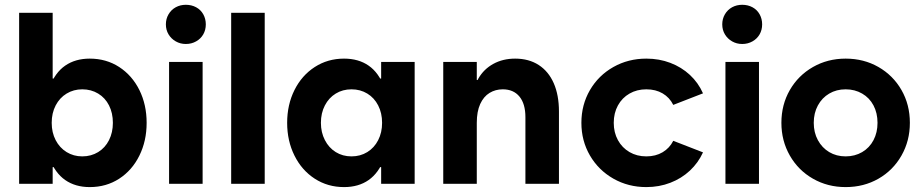

<svg xmlns="http://www.w3.org/2000/svg" viewBox="-20 -760 3816 794"><path d="M59.1 -707H197.8V-385.7L175.8 -252L197.8 -101.6V0H59.1ZM213.4 -68.8H151.9V-435.1H213.4L163.6 -252Q163.6 -340.8 185.5 -400.1Q207.5 -459.5 249.5 -488.5Q291.5 -517.6 351.1 -517.6Q419.4 -517.6 472.9 -482.9Q526.3 -448.2 556.4 -387.7Q586.4 -327.1 586.4 -252Q586.4 -177.2 556.4 -116.5Q526.4 -55.7 472.9 -21Q419.4 13.7 351.1 13.7Q291.5 13.7 249.5 -15.6Q207.5 -44.9 185.5 -104Q163.6 -163.1 163.6 -252ZM446.8 -252Q446.8 -292.5 430.9 -324Q415 -355.5 386 -373Q356.9 -390.6 320.2 -390.6Q284.3 -390.6 255.4 -373Q226.6 -355.5 210.2 -324Q193.8 -292.5 193.8 -252Q193.8 -211.9 210.2 -180.4Q226.6 -148.9 255.4 -131.1Q284.3 -113.3 320.2 -113.3Q356.9 -113.3 386 -131.1Q415 -148.9 430.9 -180.6Q446.8 -212.3 446.8 -252Z M679.2 -503.9H817.9V0H679.2ZM666 -659.2Q666 -682.1 677 -700.9Q688 -719.7 706.8 -730Q725.6 -740.2 748.5 -740.2Q772 -740.2 791 -730Q810.1 -719.7 820.6 -700.9Q831.1 -682.1 831.1 -659.2Q831.1 -636.2 820.6 -617.9Q810.1 -599.6 791 -588.9Q772 -578.1 748.5 -578.1Q725.6 -578.1 706.8 -588.9Q688 -599.6 677 -617.9Q666 -636.2 666 -659.2Z M936 -707H1074.7V0H936Z M1402.8 13.7Q1335.4 13.7 1281.7 -21Q1228 -55.7 1197.8 -116.5Q1167.5 -177.2 1167.5 -252Q1167.5 -327.1 1197.8 -387.7Q1228 -448.2 1281.7 -482.9Q1335.4 -517.6 1402.8 -517.6Q1462.9 -517.6 1504.6 -488.5Q1546.4 -459.5 1568.4 -400.1Q1590.3 -340.8 1590.3 -252L1540.5 -435.1H1602.1V-68.8H1540.5L1590.3 -252Q1590.3 -163.1 1568.4 -104Q1546.4 -44.9 1504.6 -15.6Q1462.9 13.7 1402.8 13.7ZM1560.1 -252Q1560.1 -292.5 1543.9 -324Q1527.8 -355.5 1499 -373Q1470.2 -390.6 1433.6 -390.6Q1397 -390.6 1368.4 -373Q1339.8 -355.5 1323.5 -324Q1307.1 -292.5 1307.1 -252Q1307.1 -212.4 1323.5 -180.7Q1339.8 -148.9 1368.4 -131.1Q1397 -113.3 1433.6 -113.3Q1470.2 -113.3 1499 -131.1Q1527.8 -148.9 1543.9 -180.4Q1560.1 -211.9 1560.1 -252ZM1556.2 0V-101.6L1578.1 -252L1556.2 -385.7V-503.9H1694.8V0Z M1813 -503.9H1951.7V0H1813ZM2059.1 -390.6Q2028.8 -390.6 2004.4 -375.7Q1980 -360.8 1965.8 -329.8Q1951.7 -298.8 1951.7 -252L1936 -345.7V-429.2H1967.3L1936 -345.7Q1936 -396.5 1958.3 -435.3Q1980.5 -474.1 2020 -495.8Q2059.6 -517.6 2110.4 -517.6Q2167 -517.6 2207.8 -491.2Q2248.5 -464.8 2270 -415.8Q2291.5 -366.7 2291.5 -298.8V0H2152.8V-275.4Q2152.8 -330.6 2128.2 -360.6Q2103.5 -390.6 2059.1 -390.6Z M2384.3 -252Q2384.3 -326.7 2419.7 -387.5Q2455.1 -448.2 2516.6 -482.9Q2578.1 -517.6 2652.8 -517.6Q2706.1 -517.6 2752.2 -500Q2798.3 -482.4 2833 -450.2Q2867.7 -418 2887.2 -374L2764.2 -326.2Q2749 -356.9 2720.2 -373.8Q2691.4 -390.6 2652.8 -390.6Q2613.8 -390.6 2583.3 -373Q2552.7 -355.5 2535.4 -324Q2518.1 -292.5 2518.1 -252Q2518.1 -211.9 2535.4 -180.4Q2552.7 -148.9 2583.3 -131.1Q2613.8 -113.3 2652.8 -113.3Q2691.4 -113.3 2720.2 -130.4Q2749 -147.5 2764.2 -177.7L2887.2 -129.9Q2867.7 -86.9 2833 -54.4Q2798.3 -22 2752.2 -4.2Q2706.1 13.7 2652.8 13.7Q2578.1 13.7 2516.6 -21.2Q2455.1 -56.2 2419.7 -116.9Q2384.3 -177.7 2384.3 -252Z M2980 -503.9H3118.7V0H2980ZM2966.8 -659.2Q2966.8 -682.1 2977.8 -700.9Q2988.8 -719.7 3007.6 -730Q3026.4 -740.2 3049.3 -740.2Q3072.8 -740.2 3091.8 -730Q3110.8 -719.7 3121.3 -700.9Q3131.8 -682.1 3131.8 -659.2Q3131.8 -636.2 3121.3 -617.9Q3110.8 -599.6 3091.8 -588.9Q3072.8 -578.1 3049.3 -578.1Q3026.4 -578.1 3007.6 -588.9Q2988.8 -599.6 2977.8 -617.9Q2966.8 -636.2 2966.8 -659.2Z M3211.4 -252Q3211.4 -327.1 3246.3 -387.7Q3281.2 -448.2 3342 -482.9Q3402.7 -517.6 3477.1 -517.6Q3552.2 -517.6 3612.8 -482.9Q3673.3 -448.2 3708 -387.7Q3742.7 -327.1 3742.7 -252Q3742.7 -177.7 3708 -116.7Q3673.3 -55.7 3612.8 -21Q3552.2 13.7 3477.1 13.7Q3402.7 13.7 3342 -21Q3281.2 -55.7 3246.3 -116.7Q3211.4 -177.7 3211.4 -252ZM3608.9 -252Q3608.9 -292.5 3592.3 -324Q3575.7 -355.5 3545.4 -373Q3515.1 -390.6 3477.1 -390.6Q3439 -390.6 3409.2 -373Q3379.4 -355.5 3362.3 -324Q3345.2 -292.5 3345.2 -252Q3345.2 -211.9 3362.3 -180.4Q3379.4 -148.9 3409.1 -131.1Q3438.9 -113.3 3477.1 -113.3Q3515.1 -113.3 3545.4 -131Q3575.7 -148.8 3592.3 -180.4Q3608.9 -211.9 3608.9 -252Z"/></svg>

Font: Wanted Sans Std Variable
Style: Regular
Weight: 400
Designer: Original Design by Kil Hyung-jin and Kang Hanbin, Wanted Lab, Inc;
Foundry: Wanted Lab, Inc.
Version: Version 1.003;Glyphs 3.2 (3227)